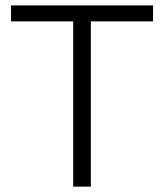

<svg xmlns="http://www.w3.org/2000/svg" viewBox="-20 -696 613 716"><path d="M318.8 -616.2V0H252.9V-616.2H21V-675.8H550.8V-616.2Z"/></svg>

Font: Clear Sans Light
Style: Regular
Weight: 300
Foundry: Intel Corporation
Version: Version 1.00